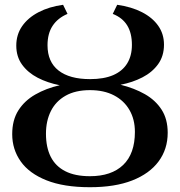

<svg xmlns="http://www.w3.org/2000/svg" viewBox="-20 -771 752 802"><path d="M355.5 11Q246.5 11 174.2 -17.8Q102 -46.5 66.5 -96.8Q31 -147 31 -210.5Q31 -269.5 56.8 -310Q82.5 -350.5 127.5 -376.2Q172.5 -402 229.5 -415Q178.5 -425 137.5 -446.2Q96.5 -467.5 72.2 -501Q48 -534.5 48 -580.5Q48 -626.5 72.5 -661.8Q97 -697 141 -720Q185 -743 243.5 -751L262 -713Q221 -695.5 199.8 -663.2Q178.5 -631 178.5 -582Q178.5 -512.5 224.5 -476.5Q270.5 -440.5 356.5 -440.5Q414 -440.5 452.8 -457.2Q491.5 -474 511.2 -506Q531 -538 531 -583.5Q531 -633 511.2 -665Q491.5 -697 451 -713L469.5 -751Q529.5 -742.5 573.2 -720Q617 -697.5 641 -663.2Q665 -629 665 -584.5Q665 -537 640.5 -503Q616 -469 574.8 -447.8Q533.5 -426.5 483.5 -417Q540.5 -403 585 -377.8Q629.5 -352.5 655 -313Q680.5 -273.5 680.5 -216.5Q680.5 -148 642.5 -96.8Q604.5 -45.5 532.2 -17.2Q460 11 355.5 11ZM355.5 -35Q445.5 -35 494.5 -82Q543.5 -129 543.5 -220Q543.5 -272 521 -311.2Q498.5 -350.5 456.5 -372.5Q414.5 -394.5 356 -394.5Q295 -394.5 254 -371.2Q213 -348 192.5 -307Q172 -266 172 -212.5Q172 -155.5 192 -116Q212 -76.5 252.8 -55.8Q293.5 -35 355.5 -35Z"/></svg>

Font: Merriweather 60pt SemiBold
Style: Regular
Weight: 600
Version: Version 2.100